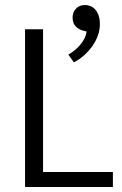

<svg xmlns="http://www.w3.org/2000/svg" viewBox="-20 -747 486 767"><path d="M80 -630H152V-60H431V0H80ZM315 -624Q298 -627 284 -640Q270 -653 270 -677Q270 -698 283.5 -712.5Q297 -727 320 -727Q330 -727 340.5 -723Q351 -719 359.5 -710Q368 -701 373.5 -686.5Q379 -672 379 -650Q379 -627 371 -605Q363 -583 349 -563Q335 -543 316 -526Q297 -509 275 -498L253 -529Q282 -545 302.5 -570.5Q323 -596 326 -621Z"/></svg>

Font: Ek Mukta Light
Style: Regular
Weight: 300
Designer: Girish Dalvi and Yashodeep Gholap
Foundry: Ek Type
Version: Version 2.538;PS 1.002;hotconv 16.6.51;makeotf.lib2.5.65220;